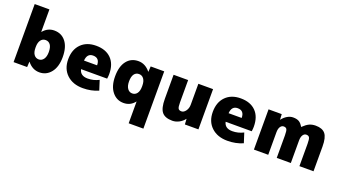

<svg xmlns="http://www.w3.org/2000/svg" viewBox="-71 -1431 4143 2331"><g transform="rotate(20 2000.5 -265.0)"><path d="M608 -260Q608 -134 550.5 -62Q493 10 403 10Q312 10 249 -70H247L243 0H68V-750H258V-460H260Q318 -530 403 -530Q497 -530 552.5 -459.5Q608 -389 608 -260ZM428 -260Q428 -322 405.5 -353.5Q383 -385 343 -385Q304 -385 281 -353.5Q258 -322 258 -265V-255Q258 -197 281 -166Q304 -135 343 -135Q380 -135 404 -167.5Q428 -200 428 -260Z M865 -310H1034Q1034 -405 949 -405Q872 -405 865 -310ZM867 -200Q884 -120 981 -120Q1056 -120 1124 -155L1164 -30Q1072 10 964 10Q835 10 757 -63Q679 -136 679 -260Q679 -385 750.5 -457.5Q822 -530 944 -530Q1069 -530 1139 -459.5Q1209 -389 1209 -260Q1209 -233 1204 -200Z M1650 -520H1825V220H1635V-60H1633Q1578 10 1490 10Q1400 10 1342.5 -62Q1285 -134 1285 -260Q1285 -389 1340.5 -459.5Q1396 -530 1490 -530Q1579 -530 1644 -450H1646ZM1465 -260Q1465 -200 1489 -167.5Q1513 -135 1550 -135Q1589 -135 1612 -166Q1635 -197 1635 -255V-265Q1635 -322 1612 -353.5Q1589 -385 1550 -385Q1510 -385 1487.5 -353.5Q1465 -322 1465 -260Z M2275 -70Q2247 -33 2205.5 -11.5Q2164 10 2121 10Q2027 10 1986.5 -39Q1946 -88 1946 -210V-520H2134V-230Q2134 -172 2145 -153.5Q2156 -135 2186 -135Q2217 -135 2241.5 -169Q2266 -203 2266 -250V-520H2456V0H2281L2277 -70Z M2733 -310H2902Q2902 -405 2817 -405Q2740 -405 2733 -310ZM2735 -200Q2752 -120 2849 -120Q2924 -120 2992 -155L3032 -30Q2940 10 2832 10Q2703 10 2625 -63Q2547 -136 2547 -260Q2547 -385 2618.5 -457.5Q2690 -530 2812 -530Q2937 -530 3007 -459.5Q3077 -389 3077 -260Q3077 -233 3072 -200Z M3761 0V-290Q3761 -350 3750 -369Q3739 -388 3710 -388Q3684 -388 3667 -362.5Q3650 -337 3650 -290V0H3468V-290Q3468 -350 3457.5 -369Q3447 -388 3418 -388Q3392 -388 3375 -362.5Q3358 -337 3358 -290V0H3173V-520H3343L3347 -450H3349Q3377 -487 3414 -508.5Q3451 -530 3488 -530Q3536 -530 3564.5 -513.5Q3593 -497 3617 -455H3619Q3662 -497 3698 -513.5Q3734 -530 3780 -530Q3866 -530 3904.5 -483Q3943 -436 3943 -320V0Z"/></g></svg>

Font: Mplus 1p Black
Style: Regular
Weight: 900
Version: Version 1.061